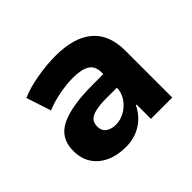

<svg xmlns="http://www.w3.org/2000/svg" viewBox="-93 -833 579 579"><g transform="rotate(-45 197.0 -543.5)"><path d="M153 -371Q97 -371 64 -399Q31 -427 31 -475Q31 -530 77 -552.5Q123 -575 214 -575H264V-517H214Q187 -517 169 -513Q151 -509 142.5 -500.5Q134 -492 134 -476Q134 -458 146.5 -449Q159 -440 178 -440Q198 -440 216.5 -450.5Q235 -461 247 -479Q259 -497 259 -519V-582Q259 -609 241 -620.5Q223 -632 186 -632Q160 -632 128 -626Q96 -620 70 -609L44 -688Q73 -701 115 -708.5Q157 -716 195 -716Q274 -716 315 -681.5Q356 -647 356 -577V-378H265V-439H262Q246 -406 217 -388.5Q188 -371 153 -371Z"/></g></svg>

Font: Nunito Sans 6pt ExtraBold
Style: Regular
Weight: 800
Version: Version 3.101;gftools[0.9.27]